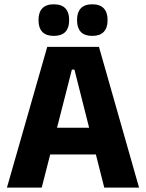

<svg xmlns="http://www.w3.org/2000/svg" viewBox="-20 -852 663 872"><path d="M11.5 0 194.5 -639H429.5L611.5 0H453.5L318 -536H306.5L169.5 0ZM167 -150.5V-272H455V-150.5ZM224 -689Q189.5 -689 172.2 -707.2Q155 -725.5 155 -758.5V-762.5Q155 -796 172.2 -814.2Q189.5 -832.5 224 -832.5Q259.5 -832.5 276.8 -814.2Q294 -796 294 -762.5V-758.5Q294 -725.5 276.8 -707.2Q259.5 -689 224 -689ZM399 -689Q364 -689 347 -707.2Q330 -725.5 330 -758.5V-762.5Q330 -796 347 -814.2Q364 -832.5 399 -832.5Q434 -832.5 451.2 -814.2Q468.5 -796 468.5 -762.5V-758.5Q468.5 -725.5 451.2 -707.2Q434 -689 399 -689Z"/></svg>

Font: Anek Odia Medium
Style: Bold
Weight: 700
Version: Version 1.003